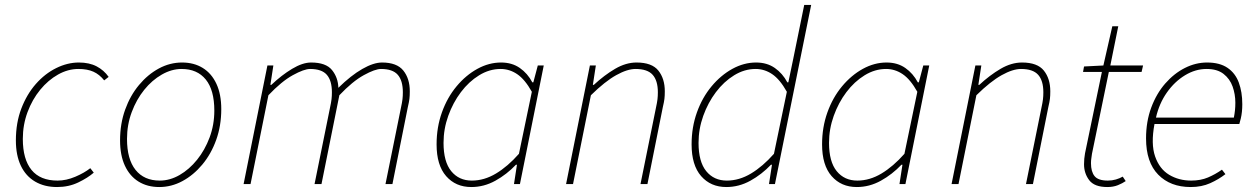

<svg xmlns="http://www.w3.org/2000/svg" viewBox="-20 -742 5064 774"><path d="M210 12Q159 12 121.5 -10Q84 -32 64 -74Q44 -116 44 -176Q44 -247 66 -304.5Q88 -362 124.5 -403.5Q161 -445 206.5 -467.5Q252 -490 298 -490Q340 -490 369.5 -474.5Q399 -459 418 -432L400 -418Q381 -442 356.5 -453Q332 -464 296 -464Q254 -464 214 -441.5Q174 -419 142 -380Q110 -341 91 -290Q72 -239 72 -182Q72 -100 107 -57Q142 -14 212 -14Q247 -14 283.5 -29.5Q320 -45 344 -64L358 -46Q334 -25 295.5 -6.5Q257 12 210 12Z M622 12Q574 12 538.5 -10Q503 -32 483.5 -74Q464 -116 464 -176Q464 -243 484.5 -300Q505 -357 540.5 -399.5Q576 -442 620.5 -466Q665 -490 714 -490Q762 -490 797.5 -468Q833 -446 852.5 -404Q872 -362 872 -302Q872 -235 851.5 -178Q831 -121 795.5 -78.5Q760 -36 715.5 -12Q671 12 622 12ZM624 -14Q665 -14 704 -36.5Q743 -59 774.5 -98Q806 -137 825 -188Q844 -239 844 -296Q844 -379 809.5 -421.5Q775 -464 712 -464Q672 -464 632.5 -441.5Q593 -419 561.5 -380Q530 -341 511 -290Q492 -239 492 -182Q492 -100 526.5 -57Q561 -14 624 -14Z M962 0 1058 -478H1082L1070 -400H1074Q1115 -439 1157.5 -464.5Q1200 -490 1234 -490Q1294 -490 1318.5 -459.5Q1343 -429 1344 -388Q1395 -438 1440.5 -464Q1486 -490 1520 -490Q1580 -490 1606 -457.5Q1632 -425 1632 -374Q1632 -356 1630.5 -343.5Q1629 -331 1624 -310L1562 0H1534L1596 -306Q1601 -329 1602.5 -342Q1604 -355 1604 -370Q1604 -417 1583.5 -440.5Q1563 -464 1516 -464Q1492 -464 1446.5 -439Q1401 -414 1348 -358L1276 0H1248L1310 -306Q1315 -329 1316.5 -342Q1318 -355 1318 -370Q1318 -417 1297.5 -440.5Q1277 -464 1230 -464Q1206 -464 1160.5 -439Q1115 -414 1062 -358L990 0Z M1880 12Q1817 12 1778.5 -32Q1740 -76 1740 -160Q1740 -229 1761.5 -289Q1783 -349 1820.5 -394Q1858 -439 1904.5 -464.5Q1951 -490 2000 -490Q2044 -490 2075.5 -468Q2107 -446 2126 -410H2130L2148 -478H2172L2076 0H2052L2064 -78H2060Q2023 -39 1977 -13.5Q1931 12 1880 12ZM1882 -14Q1932 -14 1979.5 -42.5Q2027 -71 2072 -122L2124 -372Q2096 -422 2065 -443Q2034 -464 1998 -464Q1953 -464 1911.5 -438.5Q1870 -413 1838 -370.5Q1806 -328 1787 -275Q1768 -222 1768 -166Q1768 -90 1799 -52Q1830 -14 1882 -14Z M2262 0 2358 -478H2382L2370 -400H2374Q2416 -439 2459.5 -464.5Q2503 -490 2546 -490Q2608 -490 2634 -457.5Q2660 -425 2660 -374Q2660 -356 2658.5 -343.5Q2657 -331 2652 -310L2590 0H2562L2624 -306Q2629 -329 2630.5 -342Q2632 -355 2632 -370Q2632 -417 2611 -440.5Q2590 -464 2542 -464Q2509 -464 2464 -439Q2419 -414 2362 -358L2290 0Z M2908 12Q2845 12 2806.5 -32Q2768 -76 2768 -160Q2768 -229 2789.5 -289Q2811 -349 2848.5 -394Q2886 -439 2932.5 -464.5Q2979 -490 3028 -490Q3072 -490 3103.5 -468Q3135 -446 3154 -410H3158L3178 -506L3222 -722H3250L3104 0H3080L3092 -78H3088Q3051 -39 3005 -13.5Q2959 12 2908 12ZM2910 -14Q2960 -14 3007.5 -42.5Q3055 -71 3100 -122L3152 -372Q3124 -422 3093 -443Q3062 -464 3026 -464Q2981 -464 2939.5 -438.5Q2898 -413 2866 -370.5Q2834 -328 2815 -275Q2796 -222 2796 -166Q2796 -90 2827 -52Q2858 -14 2910 -14Z M3434 12Q3371 12 3332.5 -32Q3294 -76 3294 -160Q3294 -229 3315.5 -289Q3337 -349 3374.5 -394Q3412 -439 3458.5 -464.5Q3505 -490 3554 -490Q3598 -490 3629.5 -468Q3661 -446 3680 -410H3684L3702 -478H3726L3630 0H3606L3618 -78H3614Q3577 -39 3531 -13.5Q3485 12 3434 12ZM3436 -14Q3486 -14 3533.5 -42.5Q3581 -71 3626 -122L3678 -372Q3650 -422 3619 -443Q3588 -464 3552 -464Q3507 -464 3465.5 -438.5Q3424 -413 3392 -370.5Q3360 -328 3341 -275Q3322 -222 3322 -166Q3322 -90 3353 -52Q3384 -14 3436 -14Z M3816 0 3912 -478H3936L3924 -400H3928Q3970 -439 4013.5 -464.5Q4057 -490 4100 -490Q4162 -490 4188 -457.5Q4214 -425 4214 -374Q4214 -356 4212.5 -343.5Q4211 -331 4206 -310L4144 0H4116L4178 -306Q4183 -329 4184.5 -342Q4186 -355 4186 -370Q4186 -417 4165 -440.5Q4144 -464 4096 -464Q4063 -464 4018 -439Q3973 -414 3916 -358L3844 0Z M4444 12Q4392 12 4371 -15.5Q4350 -43 4350 -80Q4350 -92 4351 -102Q4352 -112 4354 -124L4422 -452H4346L4350 -474L4428 -478L4464 -636H4488L4456 -478H4588L4582 -452H4450L4382 -122Q4381 -113 4379.5 -104Q4378 -95 4378 -84Q4378 -50 4392.5 -32Q4407 -14 4446 -14Q4463 -14 4478.5 -18.5Q4494 -23 4506 -30L4518 -12Q4505 -3 4486.5 4.5Q4468 12 4444 12Z M4780 12Q4698 12 4649 -38Q4600 -88 4600 -184Q4600 -252 4621 -308.5Q4642 -365 4677.5 -405.5Q4713 -446 4756.5 -468Q4800 -490 4846 -490Q4897 -490 4928.5 -468.5Q4960 -447 4974 -409Q4988 -371 4988 -322Q4988 -306 4986.5 -291.5Q4985 -277 4982 -264.5Q4979 -252 4976 -242H4634Q4619 -162 4636.5 -111.5Q4654 -61 4693 -37.5Q4732 -14 4782 -14Q4820 -14 4849.5 -26.5Q4879 -39 4906 -58L4920 -40Q4893 -19 4858.5 -3.5Q4824 12 4780 12ZM4640 -268H4954Q4957 -283 4958.5 -297.5Q4960 -312 4960 -328Q4960 -362 4949 -393Q4938 -424 4912.5 -444Q4887 -464 4844 -464Q4799 -464 4757 -438.5Q4715 -413 4684 -369Q4653 -325 4640 -268Z"/></svg>

Font: Source Sans Variable
Style: Italic
Weight: 200
Italic angle: -11°
Designer: Paul D. Hunt
Foundry: Adobe Systems Incorporated
Version: Version 3.006;hotconv 1.0.111;makeotfexe 2.5.65597